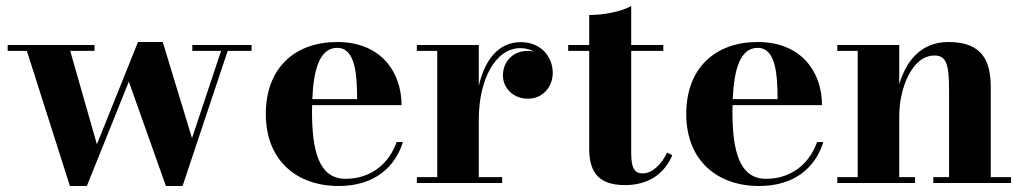

<svg xmlns="http://www.w3.org/2000/svg" viewBox="-20 -610 3414 640"><path d="M303 -129 214 -440.5H295V-460H5.5V-440.5H69.5L213 10H269.5L409.5 -338L533 10H588.5L739 -440.5H818.5V-460H621V-440.5H717L620 -149.5L522.5 -470H440Z M1323 -136.5H1302C1277 -65 1217 -14 1132 -14C1041 -14 1020 -111 1020 -240C1020 -246.5 1020 -253 1020.5 -259.5H1318.5C1318.5 -368.5 1251 -470 1104 -470C964.5 -470 866 -385 866 -230C866 -75 969.5 10 1108.5 10C1228.5 10 1297 -53 1323 -136.5ZM1104 -450.5C1165.5 -450.5 1170 -359 1170.5 -279.5H1021C1025 -375.5 1044.5 -450.5 1104 -450.5Z M1369.5 -19.5V0H1654V-19.5H1576V-213C1576 -342.5 1630.5 -449.5 1714 -449.5C1731.5 -449.5 1747 -445.5 1760 -438C1753.5 -439.5 1746.5 -440.5 1739.5 -440.5C1691.5 -440.5 1656.5 -406.5 1656.5 -358.5C1656.5 -316 1691 -281 1740 -281C1789 -281 1822.5 -320.5 1822.5 -367C1822.5 -418.5 1785.5 -469.5 1716 -469.5C1639.5 -469.5 1595 -407.5 1576 -323.5V-460H1369.5V-440.5H1437.5V-19.5Z M2221 -92.5 2203.5 -101.5C2184 -59 2152 -32 2122.5 -32C2094.5 -32 2084 -50.5 2084 -100.5V-440.5H2191V-460H2084V-590C2049 -570 1989 -560 1944 -560V-460H1874V-440.5H1944V-116C1944 -46.5 1966 7 2063 7C2145.5 7 2195.5 -33.5 2221 -92.5Z M2724.5 -136.5H2703.5C2678.5 -65 2618.5 -14 2533.5 -14C2442.5 -14 2421.5 -111 2421.5 -240C2421.5 -246.5 2421.5 -253 2422 -259.5H2720C2720 -368.5 2652.5 -470 2505.5 -470C2366 -470 2267.5 -385 2267.5 -230C2267.5 -75 2371 10 2510 10C2630 10 2698.5 -53 2724.5 -136.5ZM2505.5 -450.5C2567 -450.5 2571.5 -359 2572 -279.5H2422.5C2426.5 -375.5 2446 -450.5 2505.5 -450.5Z M2771 -19.5V0H3030V-19.5H2977.5V-223.5C2977.5 -315 3019.5 -425 3095 -425C3136.5 -425 3143.5 -391 3143.5 -307V-19.5H3091V0H3350V-19.5H3282.5V-319.5C3282.5 -406.5 3254.5 -470 3141.5 -470C3047 -470 2999 -402.5 2977.5 -329V-460H2771V-440.5H2839V-19.5Z"/></svg>

Font: Bodoni* 11pt
Style: Bold
Weight: 700
Version: Version 2.3